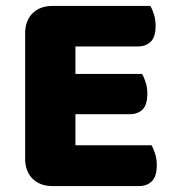

<svg xmlns="http://www.w3.org/2000/svg" viewBox="-20 -626 588 649"><path d="M65 -513Q65 -556 90 -581Q115 -606 158 -606H488Q495 -595 500.5 -577Q506 -559 506 -539Q506 -501 489.5 -485Q473 -469 446 -469H235V-376H460Q467 -365 472.5 -347.5Q478 -330 478 -310Q478 -272 462 -256Q446 -240 419 -240H235V-135H492Q499 -124 504.5 -106Q510 -88 510 -68Q510 -30 493.5 -13.5Q477 3 450 3H158Q115 3 90 -22Q65 -47 65 -90Z"/></svg>

Font: Baloo Bhai
Style: Regular
Weight: 400
Designer: Supriya Tembe, Noopur Datye and Ek Type
Foundry: Ek Type
Version: Version 1.443;PS 1.000;hotconv 16.6.51;makeotf.lib2.5.65220;